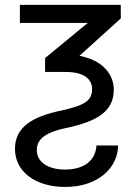

<svg xmlns="http://www.w3.org/2000/svg" viewBox="-20 -548 570 782"><path d="M61 -528.3V-454.6H337.4L163.6 -311.5V-254.9H248C323.2 -254.9 355 -225.1 355 -185.5C355 -138.2 326.2 -119.6 233.4 -98.6C106.9 -72.8 41 -27.8 41 58.6C41 149.4 122.1 213.4 245.6 213.4C384.8 213.4 460.9 130.4 460.9 44.4H373C367.7 120.1 303.7 142.6 245.1 142.6C170.9 142.6 129.9 108.4 129.9 64C129.9 25.9 152.3 -7.3 254.9 -27.8C368.2 -52.7 443.4 -90.8 443.4 -182.1C443.4 -243.7 400.9 -293.9 329.1 -314.5C320.8 -316.9 312.5 -319.3 303.7 -320.8L472.2 -473.1L471.7 -528.3Z"/></svg>

Font: Bert Sans
Style: Regular
Weight: 400
Designer: Christian Robertson (Google), Cristiano Sobral
Foundry: Google, Cristiano Sobral
Version: Version 3.101